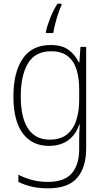

<svg xmlns="http://www.w3.org/2000/svg" viewBox="-20 -784 571 1045"><path d="M256 -539Q318 -539 354 -512Q390 -485 409 -444H412L418 -529H449V24Q449 126 400.5 183.5Q352 241 241 241Q190 241 151 231.5Q112 222 80 206V167Q113 184 153 195Q193 206 241 206Q330 206 370.5 159.5Q411 113 411 27V-12Q411 -36 411.5 -58Q412 -80 414 -106H411Q393 -51 351 -20.5Q309 10 246 10Q155 10 104 -58Q53 -126 53 -260Q53 -390 103.5 -464.5Q154 -539 256 -539ZM258 -505Q172 -505 132.5 -439.5Q93 -374 93 -260Q93 -143 133 -83.5Q173 -24 250 -24Q312 -24 347.5 -55Q383 -86 397 -135Q411 -184 411 -239V-299Q411 -359 396.5 -405.5Q382 -452 348.5 -478.5Q315 -505 258 -505ZM315 -756Q307 -740 297.5 -712Q288 -684 280.5 -654.5Q273 -625 270 -604H230V-612Q238 -648 254.5 -689Q271 -730 293 -764H315Z"/></svg>

Font: Noto Sans Hebrew SemiCondensed ExtraLight
Style: Regular
Weight: 200
Width: 4
Designer: Monotype Design Team
Foundry: Monotype Imaging Inc.
Version: Version 2.004; ttfautohint (v1.8.4.7-5d5b)